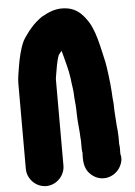

<svg xmlns="http://www.w3.org/2000/svg" viewBox="-66 -827 797 1134"><g transform="rotate(-5 333.0 -259.5)"><path d="M273 147V-359C273 -367 273.7 -374 275 -380C282.5 -422.9 288.7 -471.2 303 -507C310.8 -514.8 315.2 -523.2 321 -529L325 -515C336.9 -467.3 353.4 -415.4 360 -363C363.6 -322.9 372 -291.1 372 -249C375.1 -212.3 378 -187.1 378 -151C378.7 -137 379.3 -122.7 380 -108C381.5 -78.5 387 -41.8 387 -14C387.7 -6.7 388.3 1.7 389 11V53C389 62.3 390 72.3 392 83C391.3 87.7 391 92.3 391 97V112C391 164.3 406.4 197.4 441 222C495.9 261 563.5 240.7 596 195C613.3 170.7 623.6 137.7 614 109V97C614 81.2 615.4 67.9 612 50V6C611.3 -7.3 610.7 -20 610 -32L607 -61L605 -91C604.3 -99.7 603.7 -110 603 -122L601 -154C601 -181.8 600.1 -201.6 597 -225C595.3 -248.9 594.1 -287.3 591 -310C586.2 -352.9 580.8 -400.5 573 -441C551.1 -532.9 534.6 -638.3 484 -703C458.4 -738.4 427.1 -766 380 -775C311.4 -787.2 264.2 -762.5 222 -739C204.1 -727.5 171 -698.5 158 -682C154 -676.7 149.7 -671.7 145 -667C131.8 -649.4 113.8 -626.6 103 -606C82.9 -563 71.2 -512.4 62 -457C58 -427.2 50 -394 50 -359V147C50 207.5 101.1 259 161.5 259C221.9 259 273 207.5 273 147Z"/></g></svg>

Font: Smoothie
Style: Blk
Weight: 900
Foundry: Cannot Into Space Fonts
Version: Version 0.8